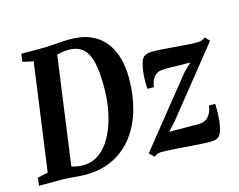

<svg xmlns="http://www.w3.org/2000/svg" viewBox="-106 -910 1347 1080"><g transform="rotate(-15 568.0 -370.0)"><path d="M94 -743H228Q263 -744 300.8 -747.2Q338.5 -750.5 375.5 -751Q448 -751.5 499 -729.2Q550 -707 582 -666.5Q614 -626 629 -571.5Q644 -517 644 -453.5Q644 -355 619.8 -271Q595.5 -187 547.8 -124.2Q500 -61.5 429.5 -26.8Q359 8 266.5 8Q251.5 8 234.8 6.8Q218 5.5 200.5 4Q183 2.5 166 1.2Q149 0 133.5 0H-1.5L4 -46L64.5 -58.5L150.5 -684L88.5 -697ZM197.5 -25.5 186.5 -65Q194 -60 207.5 -55.8Q221 -51.5 237.2 -49.2Q253.5 -47 269 -47Q316 -47 353 -70.2Q390 -93.5 416.8 -133.2Q443.5 -173 461.2 -223.8Q479 -274.5 487.2 -330.2Q495.5 -386 495.5 -440.5Q495.5 -509.5 488 -558.2Q480.5 -607 464 -637.2Q447.5 -667.5 421 -681.5Q394.5 -695.5 357 -695.5Q337.5 -695.5 320.5 -693Q303.5 -690.5 290.2 -686Q277 -681.5 268 -676L291.5 -711ZM1000 -449.5Q986.5 -449.5 969.2 -449.8Q952 -450 933 -450.2Q914 -450.5 896 -451Q878 -451.5 863.2 -451.2Q848.5 -451 839 -450.5Q817.5 -450 801.5 -438.5Q785.5 -427 776.8 -408.5Q768 -390 766.5 -368.5H729Q727 -385 727 -412.2Q727 -439.5 730.5 -468.8Q734 -498 741.8 -521.5Q749.5 -545 762.5 -553.5Q768 -557 779.5 -560.5Q791 -564 808.5 -564Q833.5 -564 867 -561.8Q900.5 -559.5 936.5 -556.5Q972.5 -553.5 1005.8 -551Q1039 -548.5 1063.5 -548.5Q1080 -548.5 1092.5 -552Q1105 -555.5 1115 -564.5L1139 -539L826.5 -149.5L784 -103.5Q803 -103.5 826 -103.2Q849 -103 872.8 -103Q896.5 -103 917.5 -102.8Q938.5 -102.5 954.5 -102.5Q993 -102.5 1013.8 -127Q1034.5 -151.5 1038.5 -188.5H1075Q1076 -170 1075.5 -142.2Q1075 -114.5 1071.8 -85.2Q1068.5 -56 1060.8 -32.8Q1053 -9.5 1039.5 0.5Q1033.5 4.5 1021 7.5Q1008.5 10.5 991 10.5Q963.5 10.5 926 8Q888.5 5.5 848.2 2.5Q808 -0.5 772.2 -2.8Q736.5 -5 712.5 -5Q700 -5 690.2 -1.5Q680.5 2 669 11L641.5 -16L954.5 -405.5Z"/></g></svg>

Font: Merriweather 24pt SemiCondensed
Style: Bold Italic
Weight: 700
Width: 4
Italic angle: -7.8°
Designer: Eben Sorkin
Foundry: Eben Sorkin
Version: Version 2.101